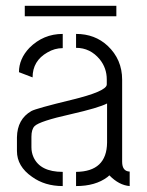

<svg xmlns="http://www.w3.org/2000/svg" viewBox="-20 -628 494 647"><path d="M63.5 -573.2V-608.4H372.1V-573.2ZM37.1 -119.1Q37.1 -67.4 87.9 -32.2Q130.9 -1 191.4 -1V-48.8Q115.2 -48.8 92.8 -98.6Q85.9 -114.3 85.9 -131.8V-167Q85.9 -192.4 96.7 -203.1Q113.3 -219.7 218.8 -243.2Q312.5 -264.6 340.8 -279.3V-147.5Q339.8 -49.8 236.3 -48.8V-1Q301.8 -1 341.8 -31.2Q345.7 -34.2 348.6 -37.1Q380.9 -3.9 417 -1V-49.8Q391.6 -50.8 391.6 -83V-359.4Q391.6 -427.7 342.8 -473.6Q299.8 -513.7 236.3 -513.7V-466.8Q284.2 -466.8 316.4 -427.7Q339.8 -398.4 339.8 -360.4V-343.8Q340.8 -320.3 218.8 -291Q102.5 -262.7 85.9 -253.9Q38.1 -226.6 37.1 -165ZM43.9 -384.8 89.8 -367.2Q89.8 -422.9 139.6 -451.2Q164.1 -465.8 191.4 -465.8V-513.7Q126 -513.7 79.1 -466.8Q43.9 -429.7 43.9 -384.8Z"/></svg>

Font: Post No Bills Colombo
Style: Regular
Weight: 500
Designer: Kosala Senevirathne, Siva Puranthara, Lasantha Premarathna, Tharique Azeez
Foundry: Mooniak
Version: Version 1.220 ; ttfautohint (v1.5)